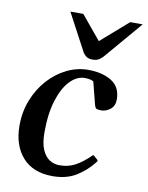

<svg xmlns="http://www.w3.org/2000/svg" viewBox="-85 -806 678 881"><g transform="rotate(10 254.0 -365.0)"><path d="M298.8 -495.1Q365.7 -495.1 408.2 -468Q450.7 -440.9 450.7 -383.8Q450.7 -353.5 430.7 -337.9Q410.6 -322.3 389.6 -322.3Q375.5 -322.3 368.2 -324.5Q360.8 -326.7 356.4 -343.3L330.1 -446.8Q325.7 -450.2 314.9 -452.9Q304.2 -455.6 289.1 -455.6Q252.4 -455.6 220.7 -422.6Q189 -389.6 169.4 -327.6Q149.9 -265.6 149.9 -178.7Q149.9 -128.4 162.8 -98.1Q175.8 -67.9 197 -54.4Q218.3 -41 243.2 -41Q285.2 -41 317.1 -58.6Q349.1 -76.2 381.3 -107.4Q383.8 -110.4 386.2 -112.5Q388.7 -114.7 392.1 -112.3L410.2 -96.2Q412.6 -94.2 412.6 -91.8Q412.6 -89.4 410.4 -87.2Q408.2 -85 407.2 -82.5Q373.5 -40 328.9 -13.2Q284.2 13.7 220.7 13.7Q129.9 13.7 80.8 -41.5Q31.7 -96.7 31.7 -189Q31.7 -253.9 54 -309.6Q76.2 -365.2 114 -407Q151.9 -448.7 199.7 -471.9Q247.6 -495.1 298.8 -495.1ZM309.6 -544.9Q290.5 -544.9 280.5 -552Q270.5 -559.1 263.7 -569.8L170.9 -744.1H231L322.8 -633.3L449.7 -744.1H507.8L362.8 -574.2Q353 -562 341.1 -553.5Q329.1 -544.9 309.6 -544.9Z"/></g></svg>

Font: Gelasio Medium
Style: Italic
Weight: 500
Italic angle: -8.5°
Designer: Eben Sorkin
Foundry: Eben Sorkin
Version: Version 1.008